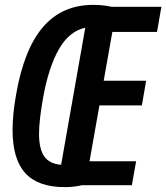

<svg xmlns="http://www.w3.org/2000/svg" viewBox="-20 -754 682 787"><path d="M31.5 -221Q31.5 -285.5 46.5 -369.5Q79 -554 157 -644Q235 -734 361.5 -734Q403 -734 438 -726H641.5L623.5 -623H440.5L405 -423H579L561.5 -322H387.5L347 -93H538L520.5 5H317Q283.5 13 245 13Q136 13 83.8 -44.2Q31.5 -101.5 31.5 -221ZM140 -205.5Q140 -144 161.2 -113.2Q182.5 -82.5 230.5 -78.5L329.5 -640.5Q263.5 -626 221.2 -552Q179 -478 156.5 -352.5Q140 -260 140 -205.5Z"/></svg>

Font: JuliaMono BoldItalic
Style: Regular
Weight: 700
Italic angle: -9°
Monospace: yes
Designer: cormullion
Foundry: corm
Version: Version 0.049; ttfautohint (v1.8.4)